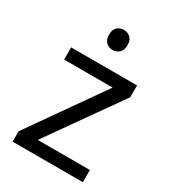

<svg xmlns="http://www.w3.org/2000/svg" viewBox="-180 -832 830 928"><g transform="rotate(30 235.0 -368.5)"><path d="M431 0H39V-58L327 -468H56V-536H424V-470L140 -68H431ZM236 -737Q256 -737 271.5 -723.5Q287 -710 287 -681Q287 -653 271.5 -639Q256 -625 236 -625Q214 -625 199 -639Q184 -653 184 -681Q184 -710 199 -723.5Q214 -737 236 -737Z"/></g></svg>

Font: Noto Sans Tagbanwa
Style: Regular
Weight: 400
Designer: Monotype Design Team
Foundry: Monotype Imaging Inc.
Version: Version 2.001; ttfautohint (v1.8.4.7-5d5b)